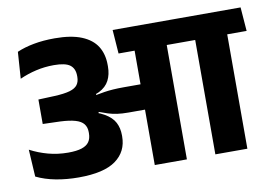

<svg xmlns="http://www.w3.org/2000/svg" viewBox="-71 -764 1242 877"><g transform="rotate(-10 550.0 -325.0)"><path d="M1009.5 0V-568H861V0ZM1099.5 -530.5 1091 -641H771L779.5 -530.5ZM818.5 -530.5 810.5 -641H497.5L505.5 -530.5ZM580 0H729V-570H580ZM25.5 -169 33 -43Q73 -23.5 122.8 -14Q172.5 -4.5 229 -4.5Q346 -4.5 401 -44.5Q456 -84.5 456 -155V-160Q456 -193.5 442.5 -219.5Q429 -245.5 395.5 -265Q362 -284.5 301.5 -299L299.5 -353.5Q354 -356 386.5 -372.2Q419 -388.5 433.2 -416Q447.5 -443.5 447.5 -480.5V-487.5Q447.5 -538 425 -574Q402.5 -610 354.2 -629.8Q306 -649.5 230 -649.5Q176.5 -649.5 132.5 -641.2Q88.5 -633 54 -618L45.5 -494.5Q82 -511 122 -520.2Q162 -529.5 205 -529.5Q258.5 -529.5 280 -513Q301.5 -496.5 301.5 -462.5V-458Q301.5 -436 291 -421.5Q280.5 -407 254.8 -399.5Q229 -392 182.5 -390L108.5 -387V-273.5L189.5 -271Q233 -269 259.2 -261.2Q285.5 -253.5 297.2 -238.5Q309 -223.5 309 -201V-195.5Q309 -171 298.2 -155.5Q287.5 -140 263.8 -132.2Q240 -124.5 201 -124.5Q152.5 -124.5 108.2 -136.5Q64 -148.5 25.5 -169ZM293.5 -363.5V-288L366 -272L370 -283.5Q391 -275.5 410 -269.5Q429 -263.5 451.2 -260.2Q473.5 -257 503.5 -257H632V-374.5H501.5Q474.5 -374.5 452.8 -373Q431 -371.5 411.8 -368.5Q392.5 -365.5 372.5 -361.5L371.5 -369.5Z"/></g></svg>

Font: Anek Devanagari
Style: Bold
Weight: 700
Designer: Kailash Malviya (Devanagari) & Yesha Goshar (Latin)
Foundry: Ek Type
Version: Version 1.003